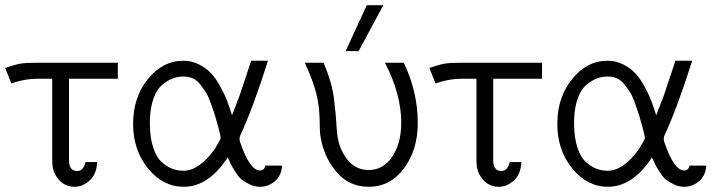

<svg xmlns="http://www.w3.org/2000/svg" viewBox="-20 -715 2798 743"><path d="M0 -452.1Q39.1 -465.3 59.6 -468.8Q80.1 -472.2 122.1 -472.2H436V-410.2H247.1V-98.1Q247.1 -85.9 248 -81.1Q252.9 -53.2 278.8 -53.2Q302.7 -53.2 311 -87.9H356Q354 -41 326.9 -16.6Q299.8 7.8 269 7.8Q232.9 7.8 209.5 -17.6Q186 -43 183.1 -76.2Q182.1 -85.9 182.1 -106.9V-410.2H122.1Q75.2 -410.2 23.9 -392.1Z M689.9 -480Q722.2 -480 750.2 -465.6Q778.3 -451.2 797.1 -431.2Q815.9 -411.1 833 -379.6Q850.1 -348.1 859.1 -324Q868.2 -299.8 877.9 -269L907.2 -345.2L952.1 -480H1017.1Q958 -293.9 910.2 -191.9Q904.3 -178.7 909.2 -165Q946.3 -55.2 986.3 -55.2Q994.1 -55.2 999 -59.6Q1003.9 -64 1005.1 -67.9Q1006.3 -71.8 1006.3 -74.2H1071.3Q1069.3 -35.2 1043.7 -13.7Q1018.1 7.8 986.3 7.8Q965.3 7.8 945.8 -1.7Q926.3 -11.2 915.3 -20Q904.3 -28.8 890.6 -50.3Q877 -71.8 874 -78.4Q871.1 -85 861.3 -106Q787.1 7.8 690.9 7.8Q610.8 7.8 553 -63Q495.1 -133.8 495.1 -235.8Q495.1 -337.9 552.2 -408.9Q609.4 -480 689.9 -480ZM560.1 -230Q561 -179.2 573.5 -142.1Q585.9 -105 606.9 -86.9Q627.9 -68.8 647.9 -61.5Q668 -54.2 689 -54.2Q751 -54.2 811 -138.2Q834 -175.3 834 -181.2Q834 -188 825.2 -221.2Q815.4 -256.3 811.3 -270.3Q807.1 -284.2 796.6 -313.5Q786.1 -342.8 777.1 -356.9Q768.1 -371.1 755.1 -387.9Q742.2 -404.8 725.6 -411.9Q709 -418.9 689 -418.9Q667 -418.9 647 -410.9Q627 -402.8 606.9 -386Q586.9 -369.1 574.5 -335Q562 -300.8 560.1 -253.9Z M1159.7 -472.2H1231.9Q1265.1 -396 1272.9 -329.6Q1280.8 -263.2 1283.2 -214.6Q1285.6 -166 1304.7 -127.9Q1340.8 -57.1 1406.7 -57.1Q1462.9 -57.1 1497.8 -108.6Q1532.7 -160.2 1532.7 -240.2Q1532.7 -351.1 1469.7 -472.2H1542.5Q1596.7 -359.4 1596.7 -238.8Q1596.7 -135.7 1543.7 -64Q1490.7 7.8 1406.7 7.8Q1328.6 7.8 1279.1 -53Q1229.5 -113.8 1218.8 -196.8Q1217.8 -204.6 1216.8 -254.9Q1215.8 -305.2 1203.9 -353.3Q1191.9 -401.4 1159.7 -472.2ZM1317.4 -517.1 1399.4 -694.8H1463.4L1367.7 -517.1Z M1641.6 -452.1Q1680.7 -465.3 1701.2 -468.8Q1721.7 -472.2 1763.7 -472.2H2077.6V-410.2H1888.7V-98.1Q1888.7 -85.9 1889.6 -81.1Q1894.5 -53.2 1920.4 -53.2Q1944.3 -53.2 1952.6 -87.9H1997.6Q1995.6 -41 1968.5 -16.6Q1941.4 7.8 1910.6 7.8Q1874.5 7.8 1851.1 -17.6Q1827.6 -43 1824.7 -76.2Q1823.7 -85.9 1823.7 -106.9V-410.2H1763.7Q1716.8 -410.2 1665.5 -392.1Z M2331.5 -480Q2363.8 -480 2391.8 -465.6Q2419.9 -451.2 2438.7 -431.2Q2457.5 -411.1 2474.6 -379.6Q2491.7 -348.1 2500.7 -324Q2509.8 -299.8 2519.5 -269L2548.8 -345.2L2593.8 -480H2658.7Q2599.6 -293.9 2551.8 -191.9Q2545.9 -178.7 2550.8 -165Q2587.9 -55.2 2627.9 -55.2Q2635.7 -55.2 2640.6 -59.6Q2645.5 -64 2646.7 -67.9Q2647.9 -71.8 2647.9 -74.2H2712.9Q2710.9 -35.2 2685.3 -13.7Q2659.7 7.8 2627.9 7.8Q2606.9 7.8 2587.4 -1.7Q2567.9 -11.2 2556.9 -20Q2545.9 -28.8 2532.2 -50.3Q2518.6 -71.8 2515.6 -78.4Q2512.7 -85 2502.9 -106Q2428.7 7.8 2332.5 7.8Q2252.4 7.8 2194.6 -63Q2136.7 -133.8 2136.7 -235.8Q2136.7 -337.9 2193.8 -408.9Q2251 -480 2331.5 -480ZM2201.7 -230Q2202.6 -179.2 2215.1 -142.1Q2227.5 -105 2248.5 -86.9Q2269.5 -68.8 2289.6 -61.5Q2309.6 -54.2 2330.6 -54.2Q2392.6 -54.2 2452.6 -138.2Q2475.6 -175.3 2475.6 -181.2Q2475.6 -188 2466.8 -221.2Q2457 -256.3 2452.9 -270.3Q2448.7 -284.2 2438.2 -313.5Q2427.7 -342.8 2418.7 -356.9Q2409.7 -371.1 2396.7 -387.9Q2383.8 -404.8 2367.2 -411.9Q2350.6 -418.9 2330.6 -418.9Q2308.6 -418.9 2288.6 -410.9Q2268.6 -402.8 2248.5 -386Q2228.5 -369.1 2216.1 -335Q2203.6 -300.8 2201.7 -253.9Z"/></svg>

Font: CMU Bright
Style: Roman
Weight: 500
Version: Version 0.7.0